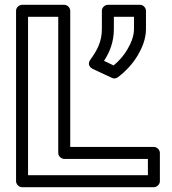

<svg xmlns="http://www.w3.org/2000/svg" viewBox="-20 -756 716 801"><path d="M248 -93H597V-25H97V-686H223V-118C223 -103 237 -93 248 -93ZM273 -143V-711C273 -722 263 -736 248 -736H72C61 -736 47 -726 47 -711V0C47 11 57 25 72 25H622C633 25 647 15 647 0V-118C647 -129 637 -143 622 -143ZM414 -502C437 -538 455 -579 455 -635V-686H539V-635C539 -604 526 -575 511 -549C497 -525 476 -501 454 -483ZM357 -507C341 -485 360 -472 366 -469L447 -431C454 -427 464 -428 472 -434C504 -458 533 -489 554 -524C571 -553 589 -591 589 -635V-711C589 -722 579 -736 564 -736H430C419 -736 405 -726 405 -711V-635C405 -580 384 -545 357 -507Z"/></svg>

Font: Asimov
Style: XWidOu
Weight: 500
Designer: Google
Version: Version 2.000980; 2014